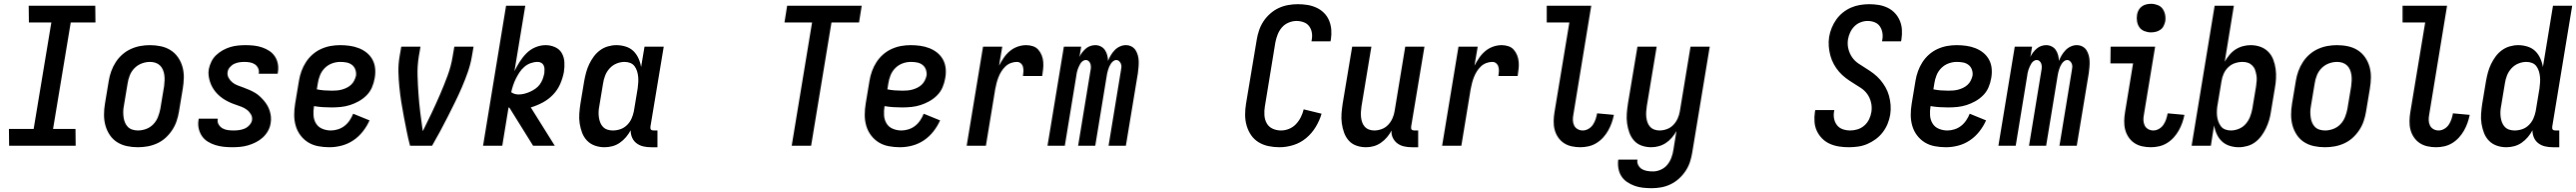

<svg xmlns="http://www.w3.org/2000/svg" viewBox="-20 -765 13545 1008"><path d="M378 0H28L27 -88H157L250 -647H132L131 -735H481L482 -647H352L259 -88H377Z M705 8Q675 8 647 2Q619 -4 596 -18.5Q573 -33 557.5 -56Q542 -79 534.5 -106Q527 -133 527 -162.5Q527 -192 532 -221L552 -341Q556 -366 565 -391Q574 -416 588.5 -438.5Q603 -461 623.5 -479Q644 -497 668.5 -508Q693 -519 718 -523.5Q743 -528 768 -528Q798 -528 826 -522Q854 -516 877 -501.5Q900 -487 916 -464Q932 -441 939.5 -414Q947 -387 946.5 -357.5Q946 -328 941 -299L921 -179Q917 -154 908.5 -129Q900 -104 885 -81.5Q870 -59 850 -41Q830 -23 805.5 -12Q781 -1 755.5 3.5Q730 8 705 8ZM705 -80Q727 -80 748.5 -88Q770 -96 786 -112.5Q802 -129 810.5 -150.5Q819 -172 823 -193L843 -313Q845 -328 845.5 -343Q846 -358 844 -372Q842 -386 836.5 -399Q831 -412 821 -421.5Q811 -431 797.5 -435.5Q784 -440 769 -440Q747 -440 725.5 -432Q704 -424 687.5 -407.5Q671 -391 662.5 -369.5Q654 -348 651 -327L631 -207Q628 -192 628 -177Q628 -162 630 -148Q632 -134 637.5 -121Q643 -108 652.5 -98.5Q662 -89 676 -84.5Q690 -80 705 -80Z M1201 8Q1178 8 1155.5 5.5Q1133 3 1112 -3.5Q1091 -10 1072.5 -21.5Q1054 -33 1042 -50.5Q1030 -68 1025 -90Q1020 -112 1024 -135L1025 -142H1125V-139Q1122 -124 1130 -111Q1138 -98 1150.5 -91Q1163 -84 1178 -82Q1193 -80 1209 -80Q1223 -80 1237.5 -82Q1252 -84 1265.5 -89.5Q1279 -95 1290.5 -107Q1302 -119 1305 -133Q1308 -150 1299.5 -164.5Q1291 -179 1278.5 -188.5Q1266 -198 1251 -204Q1236 -210 1220.5 -215Q1205 -220 1190.5 -226.5Q1176 -233 1162.5 -241Q1149 -249 1136.5 -259.5Q1124 -270 1114 -282Q1104 -294 1096.5 -307.5Q1089 -321 1084 -336.5Q1079 -352 1077 -368.5Q1075 -385 1078 -402Q1082 -422 1091.5 -441.5Q1101 -461 1117 -476Q1133 -491 1152 -501.5Q1171 -512 1191 -518Q1211 -524 1231.5 -526Q1252 -528 1272 -528Q1295 -528 1316.5 -525.5Q1338 -523 1358.5 -516Q1379 -509 1396.5 -497.5Q1414 -486 1425.5 -468.5Q1437 -451 1441 -429.5Q1445 -408 1441 -385L1440 -378H1340L1341 -381Q1343 -396 1336.5 -408.5Q1330 -421 1319 -428Q1308 -435 1294 -437.5Q1280 -440 1265 -440Q1252 -440 1238.5 -438Q1225 -436 1212 -430Q1199 -424 1189 -412.5Q1179 -401 1177 -388Q1174 -371 1182 -356.5Q1190 -342 1202.5 -332Q1215 -322 1230 -316.5Q1245 -311 1260 -305.5Q1275 -300 1290 -293.5Q1305 -287 1319 -279Q1333 -271 1344.5 -260.5Q1356 -250 1366.5 -238Q1377 -226 1385 -212.5Q1393 -199 1398 -183.5Q1403 -168 1404.5 -151.5Q1406 -135 1403 -118Q1400 -97 1389 -77.5Q1378 -58 1361.5 -43Q1345 -28 1325 -18Q1305 -8 1284.5 -2Q1264 4 1243 6Q1222 8 1201 8Z M1712 8Q1682 8 1653 2.5Q1624 -3 1600.5 -17.5Q1577 -32 1560 -54.5Q1543 -77 1535 -104.5Q1527 -132 1527 -161.5Q1527 -191 1532 -221L1552 -341Q1556 -366 1565 -391Q1574 -416 1588.5 -438.5Q1603 -461 1623.5 -479Q1644 -497 1668.5 -508Q1693 -519 1718 -523.5Q1743 -528 1768 -528Q1794 -528 1819 -524.5Q1844 -521 1867 -512Q1890 -503 1908.5 -488Q1927 -473 1938.5 -452Q1950 -431 1952.5 -405.5Q1955 -380 1950 -354Q1946 -330 1936 -306.5Q1926 -283 1907.5 -264.5Q1889 -246 1866.5 -233.5Q1844 -221 1820.5 -213.5Q1797 -206 1772.5 -203.5Q1748 -201 1724 -201Q1701 -201 1677.5 -202.5Q1654 -204 1631 -208V-207Q1627 -183 1628.5 -159.5Q1630 -136 1641.5 -117Q1653 -98 1674.5 -89Q1696 -80 1720 -80Q1738 -80 1757 -86Q1776 -92 1791.5 -104Q1807 -116 1818.5 -133Q1830 -150 1837 -168L1923 -133Q1910 -103 1888 -75Q1866 -47 1837.5 -28Q1809 -9 1776.5 -0.5Q1744 8 1712 8ZM1725 -289Q1738 -289 1751 -290Q1764 -291 1777 -294.5Q1790 -298 1802.5 -304Q1815 -310 1825.5 -319.5Q1836 -329 1842.5 -342Q1849 -355 1852 -368Q1854 -384 1848.5 -399.5Q1843 -415 1830.5 -424.5Q1818 -434 1802 -437Q1786 -440 1769 -440Q1747 -440 1725.5 -432Q1704 -424 1687.5 -407.5Q1671 -391 1662.5 -369.5Q1654 -348 1651 -327L1646 -296Q1665 -292 1685 -290.5Q1705 -289 1725 -289Z M2252 0H2136Q2126 -38 2118.5 -76Q2111 -114 2103.5 -152.5Q2096 -191 2090 -229.5Q2084 -268 2080 -307.5Q2076 -347 2075 -387Q2074 -427 2081 -468L2090 -520H2191L2182 -468Q2174 -418 2175.5 -368.5Q2177 -319 2180.5 -270Q2184 -221 2190 -172.5Q2196 -124 2203 -76Q2227 -124 2250 -172.5Q2273 -221 2294 -269.5Q2315 -318 2333.5 -368Q2352 -418 2360 -468L2369 -520H2470L2461 -468Q2454 -427 2440 -387Q2426 -347 2409 -307.5Q2392 -268 2373 -229.5Q2354 -191 2334.5 -152.5Q2315 -114 2294.5 -76Q2274 -38 2252 0Z M2897 0H2783L2659 -199Q2658 -200 2656.5 -200.5Q2655 -201 2654 -201L2621 0H2520L2641 -735H2742L2685 -391Q2697 -416 2712.5 -440.5Q2728 -465 2748.5 -485.5Q2769 -506 2795.5 -517Q2822 -528 2849 -528Q2875 -528 2898.5 -517.5Q2922 -507 2934 -486Q2946 -465 2947.5 -439Q2949 -413 2945 -387Q2939 -355 2925.5 -324Q2912 -293 2888 -268Q2864 -243 2834 -227Q2804 -211 2771 -201ZM2707 -269Q2722 -269 2737.5 -273Q2753 -277 2767.5 -283.5Q2782 -290 2795.5 -299.5Q2809 -309 2818.5 -322Q2828 -335 2833.5 -350Q2839 -365 2842 -380Q2843 -390 2843 -401Q2843 -412 2839 -421Q2835 -430 2826.5 -435Q2818 -440 2807 -440Q2789 -440 2770.5 -433.5Q2752 -427 2737 -414Q2722 -401 2711.5 -385Q2701 -369 2692.5 -352Q2684 -335 2678 -317Q2672 -299 2668 -281Q2676 -275 2686 -272Q2696 -269 2707 -269Z M3159 8Q3132 8 3108 -0.5Q3084 -9 3067 -26.5Q3050 -44 3041 -67.5Q3032 -91 3028 -116.5Q3024 -142 3026 -168.5Q3028 -195 3032 -221L3052 -341Q3056 -363 3062 -385Q3068 -407 3078 -428Q3088 -449 3102 -468Q3116 -487 3135 -501Q3154 -515 3176.5 -521.5Q3199 -528 3221 -528Q3246 -528 3270 -520.5Q3294 -513 3310.5 -497Q3327 -481 3337 -459Q3347 -437 3351 -413L3369 -520H3470L3400 -100Q3400 -96 3400 -92Q3400 -88 3402.5 -85Q3405 -82 3409 -81Q3413 -80 3418 -80H3437V8H3403Q3382 8 3362.5 3.5Q3343 -1 3327.5 -12.5Q3312 -24 3304 -42Q3296 -60 3296 -81Q3286 -62 3271.5 -45Q3257 -28 3239 -15.5Q3221 -3 3200 2.5Q3179 8 3159 8ZM3202 -80Q3222 -80 3241.5 -86.5Q3261 -93 3276.5 -108Q3292 -123 3300.5 -142Q3309 -161 3313 -181L3333 -301Q3335 -316 3336 -332Q3337 -348 3335.5 -363Q3334 -378 3329.5 -392Q3325 -406 3316.5 -417.5Q3308 -429 3294 -434.5Q3280 -440 3264 -440Q3243 -440 3222 -431.5Q3201 -423 3185.5 -406Q3170 -389 3162 -368.5Q3154 -348 3151 -327L3131 -207Q3128 -192 3127.5 -177.5Q3127 -163 3129 -149Q3131 -135 3136 -122Q3141 -109 3150.5 -99Q3160 -89 3173.5 -84.5Q3187 -80 3202 -80Z M4143 0 4250 -647H4105L4119 -735H4511L4497 -647H4352L4245 0Z M4712 8Q4682 8 4653 2.5Q4624 -3 4600.5 -17.5Q4577 -32 4560 -54.5Q4543 -77 4535 -104.5Q4527 -132 4527 -161.5Q4527 -191 4532 -221L4552 -341Q4556 -366 4565 -391Q4574 -416 4588.5 -438.5Q4603 -461 4623.5 -479Q4644 -497 4668.5 -508Q4693 -519 4718 -523.5Q4743 -528 4768 -528Q4794 -528 4819 -524.5Q4844 -521 4867 -512Q4890 -503 4908.5 -488Q4927 -473 4938.5 -452Q4950 -431 4952.5 -405.5Q4955 -380 4950 -354Q4946 -330 4936 -306.5Q4926 -283 4907.5 -264.5Q4889 -246 4866.5 -233.5Q4844 -221 4820.5 -213.5Q4797 -206 4772.5 -203.5Q4748 -201 4724 -201Q4701 -201 4677.5 -202.5Q4654 -204 4631 -208V-207Q4627 -183 4628.5 -159.5Q4630 -136 4641.5 -117Q4653 -98 4674.5 -89Q4696 -80 4720 -80Q4738 -80 4757 -86Q4776 -92 4791.5 -104Q4807 -116 4818.5 -133Q4830 -150 4837 -168L4923 -133Q4910 -103 4888 -75Q4866 -47 4837.5 -28Q4809 -9 4776.5 -0.5Q4744 8 4712 8ZM4725 -289Q4738 -289 4751 -290Q4764 -291 4777 -294.5Q4790 -298 4802.5 -304Q4815 -310 4825.5 -319.5Q4836 -329 4842.5 -342Q4849 -355 4852 -368Q4854 -384 4848.5 -399.5Q4843 -415 4830.5 -424.5Q4818 -434 4802 -437Q4786 -440 4769 -440Q4747 -440 4725.5 -432Q4704 -424 4687.5 -407.5Q4671 -391 4662.5 -369.5Q4654 -348 4651 -327L4646 -296Q4665 -292 4685 -290.5Q4705 -289 4725 -289Z M5063 0 5149 -520H5250L5233 -420Q5244 -441 5257.5 -461Q5271 -481 5289.5 -496.5Q5308 -512 5330.5 -520Q5353 -528 5376 -528Q5394 -528 5411 -522.5Q5428 -517 5439.5 -504Q5451 -491 5457.5 -474.5Q5464 -458 5465.5 -440Q5467 -422 5465 -403.5Q5463 -385 5460 -366H5359Q5361 -378 5361.5 -390.5Q5362 -403 5359 -414Q5356 -425 5347.5 -432.5Q5339 -440 5327 -440Q5311 -440 5295 -434Q5279 -428 5266.5 -416Q5254 -404 5245 -389.5Q5236 -375 5230 -359.5Q5224 -344 5220 -328.5Q5216 -313 5213 -297L5164 0Z M5488 0 5574 -520H5665L5656 -466Q5662 -479 5670.5 -490Q5679 -501 5689.5 -510Q5700 -519 5713 -523.5Q5726 -528 5739 -528Q5755 -528 5768.5 -521Q5782 -514 5790 -502Q5798 -490 5802 -475Q5806 -460 5806 -445Q5812 -460 5820.5 -474.5Q5829 -489 5841 -501.5Q5853 -514 5868.5 -521Q5884 -528 5899 -528H5900Q5916 -528 5929.5 -521Q5943 -514 5951 -501.5Q5959 -489 5963 -474Q5967 -459 5967.5 -443.5Q5968 -428 5966.5 -412Q5965 -396 5963 -380L5900 0H5809L5874 -395Q5876 -404 5876.5 -413Q5877 -422 5874 -430Q5871 -438 5864.5 -444Q5858 -450 5849 -450Q5841 -450 5833.5 -444Q5826 -438 5821 -430.5Q5816 -423 5812.5 -415Q5809 -407 5806.5 -398.5Q5804 -390 5802 -381.5Q5800 -373 5799 -365L5739 0H5649L5714 -395Q5716 -404 5716 -413Q5716 -422 5713.5 -430Q5711 -438 5704.5 -444Q5698 -450 5689 -450Q5680 -450 5672.5 -444Q5665 -438 5660.5 -430.5Q5656 -423 5652.5 -415Q5649 -407 5646 -398.5Q5643 -390 5641.5 -381.5Q5640 -373 5639 -365L5579 0Z M6708 8Q6678 8 6649.5 2Q6621 -4 6597.5 -18.5Q6574 -33 6558.5 -55.5Q6543 -78 6535 -105.5Q6527 -133 6527 -162.5Q6527 -192 6532 -222L6588 -556Q6592 -581 6600.5 -606Q6609 -631 6623.5 -653Q6638 -675 6659 -693.5Q6680 -712 6704 -723Q6728 -734 6753.5 -738.5Q6779 -743 6804 -743Q6830 -743 6855 -739Q6880 -735 6902.5 -724.5Q6925 -714 6942 -697Q6959 -680 6968.5 -657.5Q6978 -635 6980 -609.5Q6982 -584 6978 -558L6976 -548H6876L6877 -554Q6881 -574 6878 -593Q6875 -612 6864 -627Q6853 -642 6834.5 -648.5Q6816 -655 6797 -655Q6776 -655 6755 -646Q6734 -637 6720 -620.5Q6706 -604 6698 -583.5Q6690 -563 6686 -542L6631 -207Q6627 -184 6628.5 -160.5Q6630 -137 6640.5 -118Q6651 -99 6671.5 -89.5Q6692 -80 6716 -80Q6737 -80 6758 -88.5Q6779 -97 6794.5 -113.5Q6810 -130 6820 -150Q6830 -170 6835 -191L6929 -168Q6919 -133 6898.5 -99Q6878 -65 6848 -40Q6818 -15 6781 -3.5Q6744 8 6708 8Z M7163 8Q7136 8 7112 -0.5Q7088 -9 7072 -27Q7056 -45 7047.5 -68.5Q7039 -92 7035.5 -117.5Q7032 -143 7034 -169Q7036 -195 7040 -221L7090 -520H7191L7139 -207Q7137 -193 7136 -178.5Q7135 -164 7136.5 -150Q7138 -136 7142.5 -123Q7147 -110 7156 -100Q7165 -90 7178 -85Q7191 -80 7206 -80Q7225 -80 7244.5 -87Q7264 -94 7278.5 -109Q7293 -124 7301.5 -143Q7310 -162 7313 -181L7369 -520H7470L7400 -100Q7400 -96 7400 -92Q7400 -88 7402.5 -85Q7405 -82 7409 -81Q7413 -80 7418 -80H7437V8H7403Q7382 8 7362.5 3.5Q7343 -1 7328 -12Q7313 -23 7304 -41Q7295 -59 7297 -80Q7287 -61 7273 -44.5Q7259 -28 7241 -15.5Q7223 -3 7203 2.5Q7183 8 7163 8Z M7563 0 7649 -520H7750L7733 -420Q7744 -441 7757.5 -461Q7771 -481 7789.5 -496.5Q7808 -512 7830.5 -520Q7853 -528 7876 -528Q7894 -528 7911 -522.5Q7928 -517 7939.5 -504Q7951 -491 7957.5 -474.5Q7964 -458 7965.5 -440Q7967 -422 7965 -403.5Q7963 -385 7960 -366H7859Q7861 -378 7861.5 -390.5Q7862 -403 7859 -414Q7856 -425 7847.5 -432.5Q7839 -440 7827 -440Q7811 -440 7795 -434Q7779 -428 7766.5 -416Q7754 -404 7745 -389.5Q7736 -375 7730 -359.5Q7724 -344 7720 -328.5Q7716 -313 7713 -297L7664 0Z M8290 8Q8266 8 8243.5 3Q8221 -2 8203 -14Q8185 -26 8172.5 -44.5Q8160 -63 8154.5 -84.5Q8149 -106 8149.5 -130Q8150 -154 8154 -177L8232 -647H8113V-735H8347L8253 -163Q8250 -148 8250.5 -133.5Q8251 -119 8257 -106.5Q8263 -94 8275.5 -87Q8288 -80 8302 -80Q8318 -80 8332.5 -88.5Q8347 -97 8356 -110.5Q8365 -124 8370 -139Q8375 -154 8378 -170L8466 -162Q8462 -141 8454.5 -120Q8447 -99 8436 -79.5Q8425 -60 8409.5 -43Q8394 -26 8374.5 -14Q8355 -2 8333 3Q8311 8 8290 8Z M8665 223Q8642 223 8619 220.5Q8596 218 8575 210.5Q8554 203 8535.5 190.5Q8517 178 8505.5 160Q8494 142 8490 119.5Q8486 97 8489 74L8490 73H8590Q8587 89 8594.5 102.5Q8602 116 8614 123Q8626 130 8641 132.5Q8656 135 8672 135Q8692 135 8712.5 126Q8733 117 8747 100Q8761 83 8768.5 62.5Q8776 42 8779 22L8795 -77Q8785 -59 8771 -42.5Q8757 -26 8739.5 -14.5Q8722 -3 8702 2.5Q8682 8 8663 8Q8636 8 8612 -0.5Q8588 -9 8572 -27Q8556 -45 8547.5 -68.5Q8539 -92 8535.5 -117.5Q8532 -143 8534 -169Q8536 -195 8540 -221L8590 -520H8691L8639 -207Q8637 -193 8636 -178.5Q8635 -164 8636.5 -150Q8638 -136 8642.5 -123Q8647 -110 8656 -100Q8665 -90 8678 -85Q8691 -80 8706 -80Q8725 -80 8744.5 -87Q8764 -94 8778.5 -109Q8793 -124 8801.5 -143Q8810 -162 8813 -181L8869 -520H8970L8878 36Q8874 61 8866 85.5Q8858 110 8843 132.5Q8828 155 8808 173Q8788 191 8764 202.5Q8740 214 8715 218.5Q8690 223 8665 223Z M9701 8Q9675 8 9649.5 4Q9624 0 9601.5 -10Q9579 -20 9561.5 -37.5Q9544 -55 9533.5 -77Q9523 -99 9521 -125Q9519 -151 9523 -177L9525 -187H9625L9624 -181Q9620 -161 9624 -141.5Q9628 -122 9639.5 -107.5Q9651 -93 9669.5 -86.5Q9688 -80 9709 -80Q9728 -80 9747.5 -86Q9767 -92 9783 -106Q9799 -120 9808 -139Q9817 -158 9820 -177Q9824 -203 9818 -227.5Q9812 -252 9798.5 -271Q9785 -290 9764.5 -303.5Q9744 -317 9723.5 -329.5Q9703 -342 9684 -356.5Q9665 -371 9649.5 -389Q9634 -407 9622.5 -428Q9611 -449 9604.5 -472.5Q9598 -496 9596 -521.5Q9594 -547 9598 -572Q9602 -596 9611.5 -619Q9621 -642 9635.5 -662.5Q9650 -683 9670 -699Q9690 -715 9713 -725Q9736 -735 9760.5 -739Q9785 -743 9808 -743Q9834 -743 9858.5 -739Q9883 -735 9905 -724.5Q9927 -714 9943.5 -696.5Q9960 -679 9969.5 -656.5Q9979 -634 9980.5 -609Q9982 -584 9978 -558L9976 -548H9876L9877 -554Q9881 -573 9878 -592Q9875 -611 9865 -626Q9855 -641 9837.5 -648Q9820 -655 9800 -655Q9782 -655 9763.5 -648Q9745 -641 9731 -627Q9717 -613 9708.5 -595Q9700 -577 9697 -558Q9693 -533 9699 -508.5Q9705 -484 9718.5 -464.5Q9732 -445 9752 -431.5Q9772 -418 9792.5 -405.5Q9813 -393 9832 -378.5Q9851 -364 9866.5 -346Q9882 -328 9894 -307Q9906 -286 9912.5 -262.5Q9919 -239 9921 -214Q9923 -189 9919 -163Q9915 -139 9905.5 -115.5Q9896 -92 9880 -71Q9864 -50 9843 -34.5Q9822 -19 9798.5 -9Q9775 1 9750 4.5Q9725 8 9701 8Z M10212 8Q10182 8 10153 2.5Q10124 -3 10100.5 -17.5Q10077 -32 10060 -54.5Q10043 -77 10035 -104.5Q10027 -132 10027 -161.5Q10027 -191 10032 -221L10052 -341Q10056 -366 10065 -391Q10074 -416 10088.5 -438.5Q10103 -461 10123.5 -479Q10144 -497 10168.5 -508Q10193 -519 10218 -523.5Q10243 -528 10268 -528Q10294 -528 10319 -524.5Q10344 -521 10367 -512Q10390 -503 10408.5 -488Q10427 -473 10438.5 -452Q10450 -431 10452.5 -405.5Q10455 -380 10450 -354Q10446 -330 10436 -306.5Q10426 -283 10407.5 -264.5Q10389 -246 10366.5 -233.5Q10344 -221 10320.5 -213.5Q10297 -206 10272.5 -203.5Q10248 -201 10224 -201Q10201 -201 10177.5 -202.5Q10154 -204 10131 -208V-207Q10127 -183 10128.5 -159.5Q10130 -136 10141.5 -117Q10153 -98 10174.5 -89Q10196 -80 10220 -80Q10238 -80 10257 -86Q10276 -92 10291.5 -104Q10307 -116 10318.5 -133Q10330 -150 10337 -168L10423 -133Q10410 -103 10388 -75Q10366 -47 10337.5 -28Q10309 -9 10276.5 -0.5Q10244 8 10212 8ZM10225 -289Q10238 -289 10251 -290Q10264 -291 10277 -294.5Q10290 -298 10302.5 -304Q10315 -310 10325.5 -319.5Q10336 -329 10342.5 -342Q10349 -355 10352 -368Q10354 -384 10348.5 -399.5Q10343 -415 10330.5 -424.5Q10318 -434 10302 -437Q10286 -440 10269 -440Q10247 -440 10225.5 -432Q10204 -424 10187.5 -407.5Q10171 -391 10162.5 -369.5Q10154 -348 10151 -327L10146 -296Q10165 -292 10185 -290.5Q10205 -289 10225 -289Z M10488 0 10574 -520H10665L10656 -466Q10662 -479 10670.5 -490Q10679 -501 10689.5 -510Q10700 -519 10713 -523.5Q10726 -528 10739 -528Q10755 -528 10768.5 -521Q10782 -514 10790 -502Q10798 -490 10802 -475Q10806 -460 10806 -445Q10812 -460 10820.5 -474.5Q10829 -489 10841 -501.5Q10853 -514 10868.5 -521Q10884 -528 10899 -528H10900Q10916 -528 10929.5 -521Q10943 -514 10951 -501.5Q10959 -489 10963 -474Q10967 -459 10967.5 -443.5Q10968 -428 10966.5 -412Q10965 -396 10963 -380L10900 0H10809L10874 -395Q10876 -404 10876.5 -413Q10877 -422 10874 -430Q10871 -438 10864.5 -444Q10858 -450 10849 -450Q10841 -450 10833.5 -444Q10826 -438 10821 -430.5Q10816 -423 10812.5 -415Q10809 -407 10806.5 -398.5Q10804 -390 10802 -381.5Q10800 -373 10799 -365L10739 0H10649L10714 -395Q10716 -404 10716 -413Q10716 -422 10713.5 -430Q10711 -438 10704.5 -444Q10698 -450 10689 -450Q10680 -450 10672.5 -444Q10665 -438 10660.5 -430.5Q10656 -423 10652.5 -415Q10649 -407 10646 -398.5Q10643 -390 10641.5 -381.5Q10640 -373 10639 -365L10579 0Z M11290 8Q11266 8 11243.5 3Q11221 -2 11203 -14Q11185 -26 11172.5 -44.5Q11160 -63 11154.5 -84.5Q11149 -106 11149.5 -130Q11150 -154 11154 -177L11196 -432H11077L11078 -520H11312L11253 -163Q11250 -148 11250.5 -133.5Q11251 -119 11257 -106.5Q11263 -94 11275.5 -87Q11288 -80 11302 -80Q11318 -80 11332.5 -88.5Q11347 -97 11356 -110.5Q11365 -124 11370 -139Q11375 -154 11378 -170L11466 -162Q11462 -141 11454.5 -120Q11447 -99 11436 -79.5Q11425 -60 11409.5 -43Q11394 -26 11374.5 -14Q11355 -2 11333 3Q11311 8 11290 8ZM11290 -595Q11273 -595 11256 -601.5Q11239 -608 11229.5 -621.5Q11220 -635 11217 -652.5Q11214 -670 11217 -688Q11219 -701 11225.5 -712.5Q11232 -724 11242.5 -731.5Q11253 -739 11265.5 -742Q11278 -745 11291 -745Q11308 -745 11325 -738.5Q11342 -732 11351.5 -718.5Q11361 -705 11364.5 -687.5Q11368 -670 11365 -652Q11362 -639 11356 -627.5Q11350 -616 11339 -608.5Q11328 -601 11315.5 -598Q11303 -595 11290 -595Z M11752 8Q11727 8 11703.5 0.5Q11680 -7 11663 -23Q11646 -39 11636 -61Q11626 -83 11622 -107L11605 0H11504L11625 -735H11726L11678 -441Q11689 -460 11703 -477Q11717 -494 11735 -505.5Q11753 -517 11773.5 -522.5Q11794 -528 11814 -528Q11841 -528 11865 -519.5Q11889 -511 11906.5 -493.5Q11924 -476 11933 -452.5Q11942 -429 11945.5 -403.5Q11949 -378 11947.5 -351.5Q11946 -325 11941 -299L11921 -179Q11918 -157 11911.5 -135Q11905 -113 11895 -92Q11885 -71 11871 -52Q11857 -33 11838.5 -19Q11820 -5 11797 1.5Q11774 8 11752 8ZM11710 -80Q11731 -80 11752 -88.5Q11773 -97 11788 -114Q11803 -131 11811 -151.5Q11819 -172 11823 -193L11843 -313Q11845 -328 11846 -342.5Q11847 -357 11844.5 -371Q11842 -385 11837.5 -398Q11833 -411 11823 -421Q11813 -431 11800 -435.5Q11787 -440 11772 -440Q11752 -440 11732 -433.5Q11712 -427 11696.5 -412Q11681 -397 11672.5 -378Q11664 -359 11661 -339L11641 -219Q11638 -204 11637 -188Q11636 -172 11637.5 -157Q11639 -142 11644 -128Q11649 -114 11657.5 -102.5Q11666 -91 11680 -85.5Q11694 -80 11710 -80Z M12205 8Q12175 8 12147 2Q12119 -4 12096 -18.5Q12073 -33 12057.5 -56Q12042 -79 12034.5 -106Q12027 -133 12027 -162.5Q12027 -192 12032 -221L12052 -341Q12056 -366 12065 -391Q12074 -416 12088.5 -438.5Q12103 -461 12123.5 -479Q12144 -497 12168.5 -508Q12193 -519 12218 -523.5Q12243 -528 12268 -528Q12298 -528 12326 -522Q12354 -516 12377 -501.5Q12400 -487 12416 -464Q12432 -441 12439.5 -414Q12447 -387 12446.5 -357.5Q12446 -328 12441 -299L12421 -179Q12417 -154 12408.5 -129Q12400 -104 12385 -81.5Q12370 -59 12350 -41Q12330 -23 12305.5 -12Q12281 -1 12255.5 3.5Q12230 8 12205 8ZM12205 -80Q12227 -80 12248.5 -88Q12270 -96 12286 -112.5Q12302 -129 12310.5 -150.5Q12319 -172 12323 -193L12343 -313Q12345 -328 12345.5 -343Q12346 -358 12344 -372Q12342 -386 12336.5 -399Q12331 -412 12321 -421.5Q12311 -431 12297.5 -435.5Q12284 -440 12269 -440Q12247 -440 12225.5 -432Q12204 -424 12187.5 -407.5Q12171 -391 12162.5 -369.5Q12154 -348 12151 -327L12131 -207Q12128 -192 12128 -177Q12128 -162 12130 -148Q12132 -134 12137.5 -121Q12143 -108 12152.5 -98.5Q12162 -89 12176 -84.5Q12190 -80 12205 -80Z M12790 8Q12766 8 12743.5 3Q12721 -2 12703 -14Q12685 -26 12672.5 -44.5Q12660 -63 12654.5 -84.5Q12649 -106 12649.5 -130Q12650 -154 12654 -177L12732 -647H12613V-735H12847L12753 -163Q12750 -148 12750.5 -133.5Q12751 -119 12757 -106.5Q12763 -94 12775.5 -87Q12788 -80 12802 -80Q12818 -80 12832.5 -88.5Q12847 -97 12856 -110.5Q12865 -124 12870 -139Q12875 -154 12878 -170L12966 -162Q12962 -141 12954.5 -120Q12947 -99 12936 -79.5Q12925 -60 12909.5 -43Q12894 -26 12874.5 -14Q12855 -2 12833 3Q12811 8 12790 8Z M13159 8Q13132 8 13108 -0.5Q13084 -9 13067 -26.5Q13050 -44 13041 -67.5Q13032 -91 13028 -116.5Q13024 -142 13026 -168.5Q13028 -195 13032 -221L13052 -341Q13056 -363 13062 -385Q13068 -407 13078 -428Q13088 -449 13102 -468Q13116 -487 13135 -501Q13154 -515 13176.5 -521.5Q13199 -528 13221 -528Q13246 -528 13270 -520.5Q13294 -513 13310.5 -497Q13327 -481 13337 -459Q13347 -437 13351 -413L13404 -735H13505L13400 -100Q13400 -96 13400 -92Q13400 -88 13402.5 -85Q13405 -82 13409 -81Q13413 -80 13418 -80H13437V8H13403Q13382 8 13362.5 3.5Q13343 -1 13327.5 -12.5Q13312 -24 13304 -42Q13296 -60 13296 -81Q13286 -62 13271.5 -45Q13257 -28 13239 -15.5Q13221 -3 13200 2.5Q13179 8 13159 8ZM13202 -80Q13222 -80 13241.5 -86.5Q13261 -93 13276.5 -108Q13292 -123 13300.5 -142Q13309 -161 13313 -181L13333 -301Q13335 -316 13336 -332Q13337 -348 13335.5 -363Q13334 -378 13329.5 -392Q13325 -406 13316.5 -417.5Q13308 -429 13294 -434.5Q13280 -440 13264 -440Q13243 -440 13222 -431.5Q13201 -423 13185.5 -406Q13170 -389 13162 -368.5Q13154 -348 13151 -327L13131 -207Q13128 -192 13127.5 -177.5Q13127 -163 13129 -149Q13131 -135 13136 -122Q13141 -109 13150.5 -99Q13160 -89 13173.5 -84.5Q13187 -80 13202 -80Z"/></svg>

Font: Iosevka Term Curly Semibold
Style: Italic
Weight: 600
Italic angle: -9°
Designer: Belleve Invis
Foundry: Belleve Invis
Version: Version 32.3.0